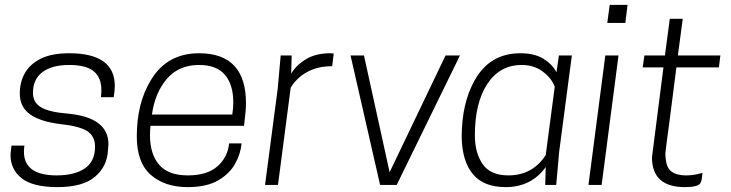

<svg xmlns="http://www.w3.org/2000/svg" viewBox="-20 -757 2994 786"><path d="M215 9Q115 9 69 -27Q23 -63 23 -124L27 -161H80Q78 -148 78 -136Q78 -39 212 -39Q285 -39 327 -67.5Q369 -96 369 -157Q369 -200 336.5 -220.5Q304 -241 227 -249Q145 -259 103 -289Q61 -319 61 -374Q61 -421 82 -458Q103 -495 147.5 -517Q192 -539 263 -539Q450 -539 450 -405Q450 -388 446 -363L445 -359H393Q395 -373 395 -389Q395 -439 364 -465Q333 -491 263 -491Q193 -491 154 -462Q115 -433 115 -377Q115 -337 148.5 -317.5Q182 -298 256 -292Q424 -277 424 -166L422 -142Q419 -76 369 -33.5Q319 9 215 9Z M748 9Q655 9 597.5 -41Q540 -91 540 -199Q540 -334 597 -428Q663 -539 795 -539Q987 -539 987 -334Q987 -305 979 -242H596Q594 -222 594 -204Q594 -126 631.5 -82.5Q669 -39 749 -39Q828 -39 870 -76Q912 -113 918 -170H969Q965 -127 942.5 -86.5Q920 -46 873 -18.5Q826 9 748 9ZM931 -288Q935 -315 935 -338Q935 -410 901 -450.5Q867 -491 795 -491Q711 -491 662.5 -433.5Q614 -376 602 -288Z M1118 0H1065L1117 -395L1129 -530H1174L1172 -455Q1191 -489 1231.5 -514Q1272 -539 1332 -539L1346 -538L1340 -486Q1293 -486 1259.5 -472.5Q1226 -459 1204 -439Q1182 -419 1170 -398Z M1604 0H1536L1415 -530H1470L1575 -52L1804 -530H1863Z M2321 -530H2268ZM2050 9Q1960 9 1916 -44Q1872 -97 1870 -195Q1870 -334 1923 -428Q1985 -539 2110 -539Q2169 -539 2205.5 -516Q2242 -493 2258 -461L2268 -530H2321L2269 -135L2257 0H2212L2214 -73Q2155 9 2050 9ZM2061 -39Q2160 -39 2214 -122L2251 -402Q2238 -437 2202 -464Q2166 -491 2116 -491Q2026 -491 1975 -413.5Q1924 -336 1924 -203Q1924 -131 1956 -85Q1988 -39 2061 -39Z M2443 0H2389L2458 -530H2512ZM2540 -663H2466L2476 -737H2549Z M2784 9Q2649 9 2649 -113Q2677 -337 2696 -481H2611L2618 -530H2702L2722 -680H2775L2755 -530H2929L2923 -481H2749L2720 -255Q2706 -153 2704 -130Q2704 -76 2725.5 -57.5Q2747 -39 2789 -39Q2820 -39 2851 -48L2856 -49L2854 -34Q2853 -15 2845.5 -5Q2838 5 2808 8Z"/></svg>

Font: Tanohe Sans Light
Style: Italic
Weight: 300
Designer: Village Type and Design LLC & Cristiano Sobral
Foundry: Cooper Hewitt Smithsonian Design Museum
Version: Version 1.00;September 29, 2021;FontCreator 13.0.0.2655 64-b